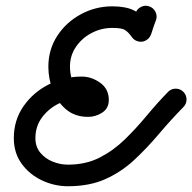

<svg xmlns="http://www.w3.org/2000/svg" viewBox="-20 -610 668 667"><path d="M451 -565Q456 -579 470 -586Q484 -593 498 -588Q513 -583 520 -569Q527 -555 522 -540Q517 -528 513 -515.5Q509 -503 505 -491Q499 -476 485.5 -469Q472 -462 457 -467Q442 -472 435.5 -486Q429 -500 434 -515Q438 -527 442 -539.5Q446 -552 451 -565Q451 -565 451 -565Q451 -565 451 -565ZM499 -525Q508 -513 506 -497.5Q504 -482 492 -473Q479 -463 464 -465.5Q449 -468 439 -480Q424 -501 412 -507Q400 -513 370 -513Q332 -513 298.5 -495.5Q265 -478 244 -447.5Q223 -417 223 -378Q223 -359 229 -336Q235 -313 248.5 -296Q262 -279 286 -279Q295 -279 289.5 -277Q284 -275 283 -265Q283 -266 283 -263Q283 -265 275 -267Q267 -269 264 -269Q225 -269 188 -252Q151 -235 127 -203.5Q103 -172 103 -130Q103 -100 120 -79.5Q137 -59 163 -48.5Q189 -38 216 -38Q278 -38 326 -62.5Q374 -87 413.5 -125.5Q453 -164 489.5 -208Q526 -252 564 -291Q564 -291 564 -291Q564 -291 564 -291Q575 -302 590.5 -302Q606 -302 617 -291Q628 -280 628 -264.5Q628 -249 617 -238Q572 -192 531.5 -144Q491 -96 446.5 -54.5Q402 -13 346.5 12Q291 37 216 37Q169 37 125.5 16.5Q82 -4 55 -41.5Q28 -79 28 -130Q28 -193 62 -241.5Q96 -290 150 -317Q204 -344 264 -344Q298 -344 328 -322.5Q358 -301 358 -263Q358 -234 335.5 -219Q313 -204 286 -204Q240 -204 209 -230.5Q178 -257 163 -297Q148 -337 148 -378Q148 -438 179 -485.5Q210 -533 261 -560.5Q312 -588 370 -588Q416 -588 444 -574.5Q472 -561 499 -525Q499 -525 499 -525Q499 -525 499 -525Z"/></svg>

Font: FRB American Cursive Guidelines Arrows Extrabold
Style: Bold Italic
Weight: 800
Italic angle: -25°
Version: Version 2.0;Modular Font Editor K font №1